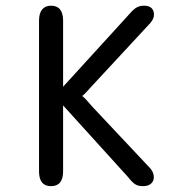

<svg xmlns="http://www.w3.org/2000/svg" viewBox="-20 -644 659 674"><path d="M159 9.5Q117 9.5 117 -42.5V-571.5Q117 -597.5 128 -610.8Q139 -624 159 -624Q201.5 -624 201.5 -571.5V-339.5L429.5 -589.5Q443 -606 455.2 -615Q467.5 -624 485.5 -624Q503.5 -624 512 -615.5Q520.5 -607 520.5 -593Q520.5 -584.5 517.2 -577.8Q514 -571 508 -563.5L304.5 -344Q291.5 -329.5 282.5 -320Q273.5 -310.5 268.5 -307Q273.5 -303.5 282.5 -294Q291.5 -284.5 305.5 -268L508 -52.5Q514.5 -44.5 517.2 -37.2Q520 -30 520 -21.5Q520 -8 510 0.8Q500 9.5 481.5 9.5Q464 9.5 453 1.8Q442 -6 429 -23L201.5 -274V-42.5Q201.5 9.5 159 9.5Z"/></svg>

Font: Sono Monospace
Style: Regular
Weight: 400
Designer: Tyler Finck
Foundry: Tyler Finck
Version: Version 2.112